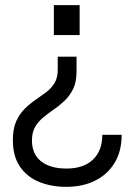

<svg xmlns="http://www.w3.org/2000/svg" viewBox="-20 -513 492 745"><path d="M277 -293V-236Q277 -196 264.5 -169.5Q252 -143 232.5 -124Q213 -105 190.5 -89.5Q168 -74 148.5 -58Q129 -42 116.5 -21Q104 0 104 32Q104 85 139.5 113Q175 141 238 141Q304 141 340.5 106.5Q377 72 377 10H452Q452 75 424 120Q396 165 348 188.5Q300 212 237 212Q178 212 131 192.5Q84 173 57 133Q30 93 30 31Q30 -13 42.5 -41.5Q55 -70 75 -90Q95 -110 117 -125Q139 -140 159 -155Q179 -170 191.5 -190.5Q204 -211 204 -242V-293ZM289 -493V-377H189V-493Z"/></svg>

Font: Hanken Grotesk
Style: Regular
Weight: 400
Designer: Alfredo Marco Pradil
Foundry: Hanken Design Co.
Version: Version 3.013